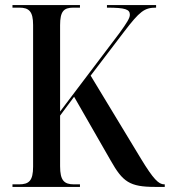

<svg xmlns="http://www.w3.org/2000/svg" viewBox="-20 -734 701 754"><path d="M29 0H294V-10H271C232 -10 216 -25 216 -81V-280L271 -354L415 -103C462 -20 489 0 589 0H627V-10H625C603 -10 582 -31 534 -110L336 -437L467 -609C529 -690 547 -704 593 -704V-714H400V-704C473 -704 490 -697 490 -676C490 -663 478 -644 449 -604L216 -296V-635C216 -689 230 -704 268 -704H294V-714H29V-704H56C94 -704 110 -689 110 -636V-80C110 -24 94 -10 54 -10H29Z"/></svg>

Font: Noto Serif Display Condensed Medium
Style: Regular
Weight: 500
Width: 3
Designer: Monotype Design Team
Foundry: Monotype Imaging Inc.
Version: Version 2.009